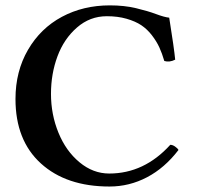

<svg xmlns="http://www.w3.org/2000/svg" viewBox="-20 -678 726 708"><path d="M383.8 9.8Q224.6 9.8 130.9 -75.2Q37.1 -160.2 37.1 -313Q37.1 -415 83.3 -494.4Q129.4 -573.7 208.3 -616Q287.1 -658.2 384.8 -658.2Q438.5 -658.2 481.4 -647.9Q524.4 -637.7 555.2 -626.2Q585.9 -614.7 604 -612.8Q622.1 -499.5 626 -458Q605 -447.3 585.9 -453.1Q577.6 -481.4 567.4 -503.7Q557.1 -525.9 540 -548.1Q522.9 -570.3 501 -585Q479 -599.6 446.5 -608.9Q414.1 -618.2 374 -618.2Q311.5 -618.2 263.7 -576.4Q215.8 -534.7 191.9 -470.2Q168 -405.8 168 -332Q168 -255.9 195.6 -188.5Q223.1 -121.1 273.2 -79.6Q323.2 -38.1 382.8 -38.1Q511.7 -38.1 607.9 -144Q616.2 -144 625.2 -137.9Q634.3 -131.8 638.2 -125Q587.4 -58.6 522.2 -24.4Q457 9.8 383.8 9.8Z"/></svg>

Font: Common Serif SemiBold
Style: Regular
Weight: 600
Designer: Philipp H. Poll, Khaled Hosny
Foundry: Stefan Peev, Context Ltd.
Version: Version 1.026